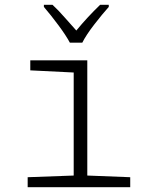

<svg xmlns="http://www.w3.org/2000/svg" viewBox="-20 -785 640 805"><path d="M325 -606Q341 -638 375 -682Q409 -726 436 -756V-765H400Q373 -739 348 -712Q323 -685 300 -657Q277 -682 251 -712Q225 -742 200 -765H164V-756Q194 -721 225.5 -678.5Q257 -636 273 -606ZM526 0V-42L346 -49V-532H107V-490L289 -481V-49L96 -42V0Z"/></svg>

Font: Noto Sans Mono UI Light
Style: Regular
Weight: 300
Designer: Monotype Design team
Foundry: Monotype Imaging Inc.
Version: 1.000